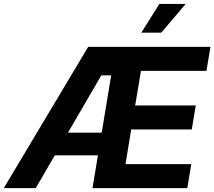

<svg xmlns="http://www.w3.org/2000/svg" viewBox="-41 -969 1104 989"><path d="M-21.5 0 413.1 -727.5H1043L1022.5 -604H685.1L655.3 -425.8H967.3L946.8 -302.2H634.8L605.5 -123.5H944.3L923.8 0H435.5L463.4 -168.9H241.2L143.1 0ZM309.1 -285.6H482.9L531.7 -581.1H481ZM687 -800.8 779.8 -948.7H915.5L789.6 -800.8Z"/></svg>

Font: Inter
Style: Bold Italic
Weight: 700
Italic angle: -9.39999°
Designer: Rasmus Andersson
Foundry: rsms
Version: Version 4.001;git-9221beed3